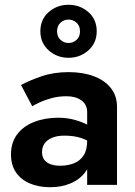

<svg xmlns="http://www.w3.org/2000/svg" viewBox="-20 -774 566 804"><path d="M156 -137Q156 -158 166.5 -173Q177 -188 198 -197Q219 -206 249 -206Q290 -206 320 -196Q350 -186 378 -165V-228Q369 -239 347 -251Q325 -263 293 -272Q261 -281 224 -281Q167 -281 122 -263Q77 -245 51.5 -211Q26 -177 26 -127Q26 -84 46 -53.5Q66 -23 103.5 -6.5Q141 10 190 10Q238 10 276.5 -6.5Q315 -23 338 -54.5Q361 -86 361 -130L345 -184Q345 -146 330 -123Q315 -100 289 -90Q263 -80 232 -80Q208 -80 191 -86.5Q174 -93 165 -105.5Q156 -118 156 -137ZM115 -329Q126 -336 147.5 -346Q169 -356 197.5 -363.5Q226 -371 259 -371Q297 -371 321 -353.5Q345 -336 345 -305V0H470V-326Q470 -373 444 -405.5Q418 -438 372.5 -455Q327 -472 267 -472Q205 -472 154 -454.5Q103 -437 68 -418ZM149 -643Q149 -594 184 -563Q219 -532 267 -532Q315 -532 350 -563Q385 -594 385 -643Q385 -693 350 -723.5Q315 -754 267 -754Q219 -754 184 -723.5Q149 -693 149 -643ZM219 -643Q219 -666 233.5 -679Q248 -692 267 -692Q286 -692 300.5 -679Q315 -666 315 -643Q315 -620 300.5 -607Q286 -594 267 -594Q248 -594 233.5 -607Q219 -620 219 -643Z"/></svg>

Font: Jost SemiBold
Style: Regular
Weight: 600
Version: Version 3.710